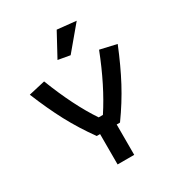

<svg xmlns="http://www.w3.org/2000/svg" viewBox="-196 -972 1022 1101"><g transform="rotate(-30 315.0 -422.0)"><path d="M261 -691 344 -844 469 -831 340 -677ZM260 -201H238Q171 -294 121.5 -387Q72 -480 24 -598L133 -623Q211 -422 301 -288H329Q421 -428 497 -623L606 -598Q558 -480 508.5 -387Q459 -294 392 -201H370V0H260Z"/></g></svg>

Font: Athiti SemiBold
Style: Regular
Weight: 600
Designer: CadsonDemak Team
Foundry: CadsonDemak
Version: Version 1.033